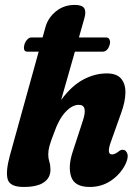

<svg xmlns="http://www.w3.org/2000/svg" viewBox="-20 -752 561 782"><path d="M79.5 -570.5Q83 -582.5 91 -591Q99 -599.5 108.5 -599.5H153.5L165 -641Q175 -678.5 207.2 -705.2Q239.5 -732 284.5 -732Q314 -732 322.8 -718.8Q331.5 -705.5 324 -679L301.5 -599.5H412Q422 -599.5 426 -591Q430 -582.5 427 -571Q419 -541.5 397 -541.5H285L229 -345Q271.5 -402.5 318.8 -427.8Q366 -453 415 -453Q455.5 -453 473.5 -431.5Q491.5 -410 490.8 -373.5Q490 -337 473.5 -292L431.5 -174Q413 -123 436.5 -123Q448.5 -123 465 -136.5Q473 -142.5 480.5 -142Q493.5 -141.5 498.8 -125.2Q504 -109 489.5 -80Q468 -40 430.5 -15.2Q393 9.5 345.5 9.5Q284 9.5 270 -31.8Q256 -73 276 -133.5L317.5 -260.5Q339 -325 301 -325Q274 -325 246.8 -296Q219.5 -267 200 -210.5Q186 -174.5 181.2 -156.5Q176.5 -138.5 176.5 -122.5Q176.5 -107.5 181 -93.2Q185.5 -79 185.5 -60.5Q185.5 -27.5 158.2 -9Q131 9.5 76.5 9.5Q20 9.5 11.2 -22.2Q2.5 -54 20.5 -119.5L137.5 -541.5H92Q72 -541.5 79.5 -570.5Z"/></svg>

Font: Fraunces 144pt SuperSoft
Style: Bold Italic
Weight: 700
Italic angle: -16°
Version: Version 1.000;[0bf87f6ff]